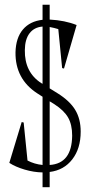

<svg xmlns="http://www.w3.org/2000/svg" viewBox="-20 -702 377 804"><path d="M158.2 -682.1H188V-620.1Q252 -616.7 300.8 -597.2L248 -415L240.2 -417L224.1 -580.1Q207 -585.4 188 -588.9V-332L220.2 -312Q272 -279.8 294.9 -241.9Q317.9 -204.1 317.9 -150.9Q317.9 -80.1 282.7 -34.7Q247.6 10.7 188 18.1V82H158.2V20Q121.6 19.5 83 8.1Q44.4 -3.4 19 -20L70.8 -190.9L79.1 -189L95.2 -29.8Q124 -14.6 158.2 -11.2V-296.9L136.2 -311Q43.5 -371.1 44.9 -482.9Q46.4 -543.5 75.9 -578.4Q105.5 -613.3 158.2 -619.1ZM84 -492.2Q82.5 -399.4 152.8 -354L158.2 -351.1V-590.8Q123 -587.9 103.8 -562.7Q84.5 -537.6 84 -492.2ZM188 -11.2Q280.8 -17.1 282.2 -133.8Q282.2 -180.2 265.1 -210Q248 -239.7 207 -266.1L188 -277.8Z"/></svg>

Font: Halibut Cnd Thin
Style: Regular
Weight: 250
Width: 3
Designer: Matteo Maggi
Foundry: Collletttivo
Version: Version 3.080 | FøM Fix